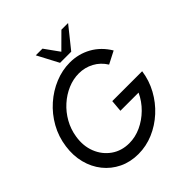

<svg xmlns="http://www.w3.org/2000/svg" viewBox="-241 -1057 1229 1229"><g transform="rotate(-45 373.0 -443.0)"><path d="M302.5 13Q230 13 171.2 -15.5Q112.5 -44 72.5 -94Q32.5 -144 15.5 -210Q-1.5 -276 9 -350.5Q19.5 -428 56.5 -494Q93.5 -560 149 -609Q204.5 -658 270.8 -685.2Q337 -712.5 406 -712.5Q484.5 -712.5 550.5 -675.8Q616.5 -639 659 -568.5L574.5 -525Q545 -572.5 498.2 -597.5Q451.5 -622.5 397.5 -622.5Q346 -622.5 296.8 -601.5Q247.5 -580.5 206 -543.2Q164.5 -506 136.5 -456.2Q108.5 -406.5 99.5 -349Q87.5 -274 112 -212.5Q136.5 -151 188.5 -114.2Q240.5 -77.5 310.5 -77.5Q365 -77.5 417.2 -101.5Q469.5 -125.5 512.5 -167.8Q555.5 -210 581 -265H416.5L423.5 -345.5H694Q684 -272 648.5 -207Q613 -142 559 -92.5Q505 -43 439.2 -15Q373.5 13 302.5 13ZM360.5 -755 284.5 -899H345L416.5 -799.5L516.5 -899H577L461.5 -755Z"/></g></svg>

Font: Urbanist Medium
Style: Italic
Weight: 500
Italic angle: -8°
Designer: Corey Hu
Foundry: Corey Hu
Version: Version 1.330; ttfautohint (v1.8.4.7-5d5b)